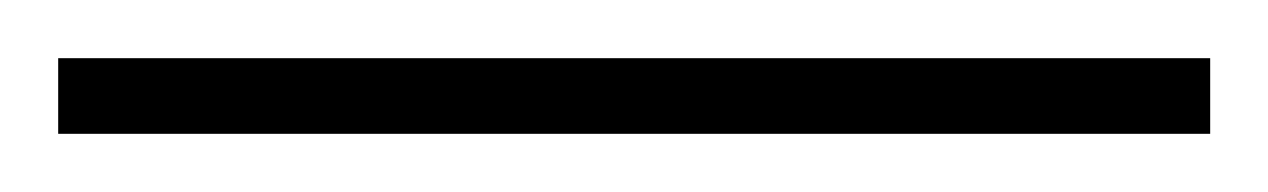

<svg xmlns="http://www.w3.org/2000/svg" viewBox="-22 71 436 66"><path d="M394 117V91H-2V117Z"/></svg>

Font: Noto Sans Thai Looped Condensed Thin
Style: Regular
Weight: 100
Width: 3
Designer: Sasikarn Vongin, Ben Mitchell
Foundry: The Fontpad Ltd
Version: Version 1.001